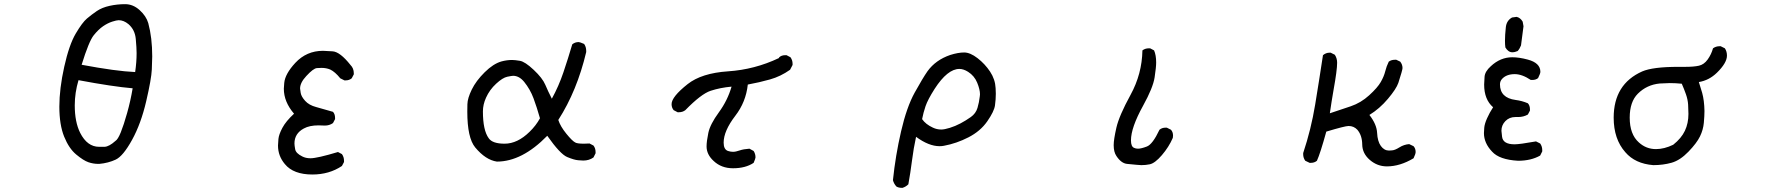

<svg xmlns="http://www.w3.org/2000/svg" viewBox="-20 -772 8540 922"><path d="M457 15H452Q428 15 404.5 7Q381 -1 346 -30Q311 -59 288 -116Q265 -173 265 -260Q265 -346 288.5 -451.5Q312 -557 343.5 -610.5Q375 -664 397.5 -683Q420 -702 445 -719Q470 -736 506.5 -744Q543 -752 581 -752Q619 -752 650.5 -723.5Q682 -695 692 -661Q711 -591 711 -501Q711 -483 709 -438Q707 -393 682 -285.5Q657 -178 614 -100Q571 -22 535.5 -5.5Q500 11 457 15ZM482 -67Q504 -68 534 -95Q546 -102 560 -136.5Q574 -171 590.5 -229.5Q607 -288 617 -348Q522 -356 357 -387Q339 -327 339 -266Q339 -186 365 -134Q399 -67 456 -67ZM629 -426Q636 -473 636 -517Q636 -541 632 -585Q628 -629 597 -656Q574 -675 550 -675Q540 -675 518.5 -668Q497 -661 475 -646Q453 -631 430 -602.5Q407 -574 372 -461Q537 -430 629 -426Z M1480 66Q1389 66 1348 16Q1315 -23 1315 -73Q1315 -83 1317 -104.5Q1319 -126 1336 -158Q1353 -190 1392 -226Q1343 -283 1343 -346L1345 -374Q1349 -417 1398 -470Q1452 -528 1531 -528Q1542 -528 1577.5 -525.5Q1613 -523 1663 -460Q1679 -444 1679 -420V-415L1669 -396Q1657 -386 1640 -386H1634L1614 -396Q1589 -427 1566 -438Q1547 -446 1524 -446Q1519 -446 1502 -445Q1485 -444 1451 -407Q1421 -375 1421 -347Q1421 -343 1424 -325.5Q1427 -308 1445.5 -287.5Q1464 -267 1498 -258Q1532 -249 1579 -235Q1589 -224 1589 -206V-200L1579 -181Q1562 -169 1540 -169L1510 -170Q1466 -170 1439 -155Q1394 -131 1394 -83Q1394 -74 1397.5 -55Q1401 -36 1431 -21Q1448 -12 1471 -12Q1503 -12 1603 -42L1622 -32Q1632 -18 1632 0V6L1622 25Q1561 66 1480 66Z M2366 4Q2312 -4 2262 -64Q2224 -110 2224 -236Q2224 -243 2224.5 -271.5Q2225 -300 2245.5 -342Q2266 -384 2307.5 -425Q2349 -466 2388 -477Q2414 -484 2439 -484Q2452 -484 2476.5 -480Q2501 -476 2543 -436.5Q2585 -397 2598.5 -365Q2612 -333 2630 -298Q2663 -358 2685.5 -424.5Q2708 -491 2728 -559Q2741 -570 2759 -570Q2764 -570 2785 -561Q2795 -547 2795 -528V-522Q2751 -336 2661 -196Q2671 -165 2699.5 -130Q2728 -95 2742 -88Q2751 -82 2784 -82L2811 -83L2830 -73Q2840 -60 2840 -42V-36L2830 -16Q2809 -1 2781 -1Q2776 -1 2756.5 -2.5Q2737 -4 2703.5 -18Q2670 -32 2608 -120Q2487 4 2366 4ZM2403 -82Q2465 -82 2523 -139Q2554 -169 2573 -204Q2558 -257 2542 -300Q2526 -343 2497 -379Q2473 -408 2444 -408Q2438 -408 2416 -403.5Q2394 -399 2362.5 -370Q2331 -341 2314 -303Q2299 -270 2299 -237Q2299 -146 2327 -108Q2345 -82 2403 -82Z M3500 36Q3444 36 3407 1Q3373 -30 3373 -69Q3373 -93 3381.5 -134Q3390 -175 3432 -232.5Q3474 -290 3493 -356Q3438 -351 3392.5 -336Q3347 -321 3271 -243Q3258 -233 3240 -233H3234L3215 -243Q3205 -255 3205 -272Q3205 -307 3282 -368Q3349 -421 3476.5 -429.5Q3604 -438 3720 -493L3722 -497Q3733 -507 3751 -507H3757L3776 -497Q3786 -483 3786 -466V-460L3774 -437Q3729 -405 3677.5 -390.5Q3626 -376 3571 -366Q3562 -282 3511 -216Q3455 -143 3455 -87Q3455 -54 3476 -47Q3488 -43 3500 -43Q3513 -43 3531.5 -49.5Q3550 -56 3579 -58L3599 -47Q3608 -33 3608 -16Q3608 -11 3599 10Q3560 36 3500 36Z M4314 130H4310Q4296 130 4285 124Q4272 110 4268 93Q4280 -24 4307 -141Q4334 -258 4372.5 -327.5Q4411 -397 4434 -430Q4473 -484 4543 -508Q4581 -520 4610 -520Q4639 -520 4674.5 -492.5Q4710 -465 4734.5 -428Q4759 -391 4761 -349L4762 -322Q4762 -295 4758 -266Q4754 -237 4721 -189.5Q4688 -142 4630.5 -112.5Q4573 -83 4513 -72Q4503 -70 4492 -70Q4440 -70 4379 -115Q4367 -60 4359.5 -1Q4352 58 4342 113Q4330 125 4314 130ZM4500 -150Q4515 -150 4541 -158Q4567 -166 4592.5 -179.5Q4618 -193 4642 -210Q4666 -227 4674 -254Q4682 -281 4685 -309L4686 -319Q4686 -342 4672.5 -375Q4659 -408 4629 -427Q4607 -441 4587 -441Q4530 -441 4468 -345Q4435 -293 4424.5 -262Q4414 -231 4408 -200Q4425 -175 4460 -159Q4479 -150 4500 -150Z M5461 21Q5451 21 5392 15Q5364 12 5341 -23Q5328 -42 5328 -75Q5328 -102 5341 -159Q5354 -216 5409 -316.5Q5464 -417 5466 -530Q5479 -540 5497 -540H5503L5522 -530Q5532 -507 5532 -472Q5532 -449 5524.5 -400Q5517 -351 5469 -264Q5411 -159 5411 -98Q5411 -68 5426 -62Q5434 -58 5445 -58Q5460 -58 5487.5 -68.5Q5515 -79 5548 -149Q5560 -159 5577 -159H5583L5603 -149Q5613 -138 5613 -121L5612 -110Q5593 -66 5559.5 -27Q5526 12 5501 17Q5482 21 5461 21Z M6640 27Q6594 27 6558 -4Q6522 -35 6521.5 -78.5Q6521 -122 6498 -149Q6481 -167 6456 -167Q6439 -167 6349 -140Q6320 -35 6304 0Q6292 10 6275 10H6269L6248 0Q6238 -14 6238 -31V-37Q6276 -151 6295.5 -269.5Q6315 -388 6333 -507Q6347 -519 6365 -519H6370L6390 -509Q6401 -492 6401 -471Q6401 -435 6384 -341Q6374 -284 6366 -228Q6417 -245 6466 -261.5Q6515 -278 6555 -314.5Q6595 -351 6610.5 -378Q6626 -405 6632 -429.5Q6638 -454 6649 -476Q6661 -485 6678 -485H6685L6704 -476Q6715 -462 6715 -445Q6715 -436 6695 -374Q6685 -345 6645 -297.5Q6605 -250 6556 -220Q6591 -175 6593 -134Q6595 -93 6611 -71Q6627 -49 6650 -49Q6652 -49 6665.5 -50Q6679 -51 6700.5 -64.5Q6722 -78 6747 -80L6768 -70Q6778 -59 6778 -42Q6778 -33 6768 -12Q6703 27 6640 27Z M7270 0Q7180 -5 7145 -44Q7106 -85 7106 -133Q7106 -140 7107.5 -158.5Q7109 -177 7121 -204Q7133 -231 7150 -257Q7107 -294 7107 -366Q7107 -378 7109 -403.5Q7111 -429 7139 -454Q7185 -497 7242 -497Q7275 -497 7316 -486Q7377 -470 7377 -427Q7377 -419 7366 -397Q7355 -388 7338 -388H7331Q7289 -416 7254 -416Q7214 -416 7193 -393Q7183 -382 7183 -367Q7183 -302 7258 -292Q7289 -288 7317 -276Q7327 -265 7327 -247V-241L7317 -222Q7296 -210 7270 -210H7257Q7228 -210 7209 -190.5Q7190 -171 7190 -144Q7190 -138 7193 -116Q7197 -79 7253 -79Q7278 -79 7356 -93L7376 -83Q7386 -69 7386 -51V-45L7376 -25Q7332 0 7270 0ZM7242 -521Q7223 -521 7209 -544Q7207 -557 7207 -576Q7207 -603 7211 -640Q7214 -673 7241 -688L7263 -691Q7281 -687 7292 -668L7296 -646L7284 -554Q7278 -538 7268 -527Q7255 -521 7242 -521Z M7919 21Q7832 14 7785 -41Q7729 -104 7729 -207Q7729 -368 7866 -429Q7917 -451 8039 -451H8073Q8114 -451 8138.5 -456.5Q8163 -462 8180.5 -486.5Q8198 -511 8206 -540Q8220 -550 8237 -550H8243L8263 -540Q8273 -525 8273 -505Q8273 -470 8225 -423Q8187 -386 8138 -378Q8147 -351 8154 -326Q8164 -290 8165 -239Q8165 -216 8162 -182.5Q8159 -149 8143.5 -117Q8128 -85 8088 -43.5Q8048 -2 8007 9.5Q7966 21 7919 21ZM7932 -56Q7972 -56 8015 -77Q8054 -108 8071 -144Q8088 -180 8088 -225Q8088 -245 8086.5 -269.5Q8085 -294 8076 -319.5Q8067 -345 8056 -370Q8026 -373 7998 -373Q7981 -373 7950 -371Q7888 -365 7845 -322Q7806 -283 7806 -207Q7806 -127 7850 -88Q7885 -56 7932 -56Z"/></svg>

Font: Xiaolai SC
Style: Regular
Weight: 400
Designer: Nozomi Seto 瀬戸のぞみ
Version: Version 3.11;December 4, 2020;FontCreator 13.0.0.2613 64-bit